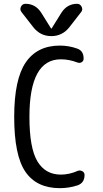

<svg xmlns="http://www.w3.org/2000/svg" viewBox="-20 -980 540 1010"><path d="M303.7 -914.1Q334 -960 385.7 -960Q401.4 -960 409.2 -944.8Q417 -929.7 407.2 -917L345.7 -837.9Q308.6 -790 250 -790Q191.4 -790 154.3 -837.9L92.8 -917Q83 -929.7 90.3 -944.8Q97.7 -960 114.3 -960Q166 -960 196.3 -914.1L248 -831.1Q248 -830.1 250 -830.1Q252 -830.1 252 -831.1ZM294.9 9.8Q172.9 9.8 113.8 -76.2Q54.7 -162.1 54.7 -365.2Q54.7 -562.5 115.2 -651.4Q175.8 -740.2 294.9 -740.2Q341.8 -740.2 385.7 -724.6Q419.9 -712.9 419.9 -671.9Q419.9 -659.2 409.7 -652.8Q399.4 -646.5 386.7 -651.4Q343.8 -668 299.8 -668Q134.8 -668 134.8 -365.2Q134.8 -201.2 176.8 -131.3Q218.8 -61.5 299.8 -61.5Q344.7 -61.5 388.7 -81.1Q400.4 -85.9 412.6 -79.6Q424.8 -73.2 424.8 -59.6Q424.8 -17.6 387.7 -4.9Q342.8 9.8 294.9 9.8Z"/></svg>

Font: Rounded-X Mgen+ 1m regular
Style: Regular
Weight: 400
Designer: [Source Han Sans]
Ryoko NISHIZUKA  (kana & ideographs); Paul D. Hunt (Latin, Greek & Cyrillic); Wenlong ZHANG  (bopomofo
Version: Version 1.059.20150602